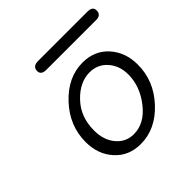

<svg xmlns="http://www.w3.org/2000/svg" viewBox="-156 -717 856 856"><g transform="rotate(-45 272.0 -289.0)"><path d="M165 -553Q165 -582 200 -582H511Q544 -582 544 -557Q544 -528 512 -528H196Q165 -529 165 -553ZM94 -176Q94 -279 168 -358Q242 -437 335 -437Q410 -437 456.5 -385.5Q503 -334 503 -256Q503 -154 429.5 -75Q356 4 262 4Q187 4 140.5 -47.5Q94 -99 94 -176ZM157 -187Q157 -125 189.5 -87Q222 -49 271 -49Q339 -49 390.5 -115Q442 -181 442 -255Q442 -310 409.5 -347Q377 -384 326 -384Q264 -384 210.5 -328Q157 -272 157 -187Z"/></g></svg>

Font: CMU Typewriter Text
Style: LightOblique
Weight: 200
Italic angle: -9.46001°
Version: Version 0.7.0